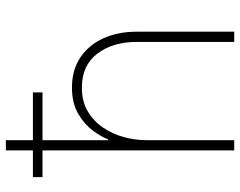

<svg xmlns="http://www.w3.org/2000/svg" viewBox="-100 -700 800 639"><g transform="rotate(-90 299.5 -380.0)"><path d="M312 -638H30V-670H312ZM153 0H119V-530H153V-420H156Q164 -442 184.5 -470Q205 -498 240.5 -519Q276 -540 328 -540Q387 -540 428.5 -512Q470 -484 492 -435.5Q514 -387 514 -325V0H480V-325Q480 -404 441 -455.5Q402 -507 328 -507Q282 -507 249 -487.5Q216 -468 194.5 -436Q173 -404 163 -366.5Q153 -329 153 -292ZM153 0H119V-760H153Z"/></g></svg>

Font: Be Vietnam Pro Variable Thin
Style: Regular
Weight: 100
Designer: Lam Bao, Tony Le, Vietanh Nguyen
Foundry: Yellow Type Foundry
Version: Version 1.002